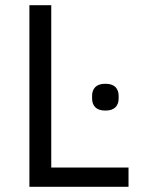

<svg xmlns="http://www.w3.org/2000/svg" viewBox="-20 -718 541 738"><path d="M93 0V-698H177V-74H474V0ZM385 -293Q359 -293 346.5 -305.5Q334 -318 334 -339V-350Q334 -371 346.5 -383.5Q359 -396 385 -396Q411 -396 423.5 -383.5Q436 -371 436 -350V-339Q436 -318 423.5 -305.5Q411 -293 385 -293Z"/></svg>

Font: IBM Plex Sans
Style: Regular
Weight: 400
Designer: Mike Abbink, Paul van der Laan, Pieter van Rosmalen
Foundry: Bold Monday
Version: Version 3.005